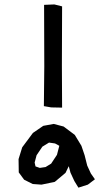

<svg xmlns="http://www.w3.org/2000/svg" viewBox="-20 -778 498 874"><path d="M180.7 -755.9 227.5 -757.8 262.7 -749 261.7 -481.4 262.7 -288.1 212.9 -289.1 179.7 -294.9 181.6 -476.6ZM250 -114.3 230.5 -125 203.1 -128.9 172.9 -110.4 146.5 -71.3 137.7 -38.1 141.6 -20.5 161.1 -13.7 187.5 -17.6 212.9 -33.2 239.3 -73.2ZM293 -21.5 278.3 8.8 229.5 49.8 168.9 62.5 128.9 59.6 89.8 40 65.4 6.8 64.5 -53.7 81.1 -107.4 129.9 -172.9 176.8 -205.1 224.6 -213.9 269.5 -202.1 320.3 -164.1 350.6 -114.3 365.2 -71.3 377 -24.4 393.6 11.7 412.1 38.1 379.9 62.5 336.9 76.2 318.4 45.9 300.8 7.8Z"/></svg>

Font: Nishiki-teki-lili
Style: Regular
Weight: 500
Designer: Umihotaru
Foundry: Umihotaru
Version: Version 3.99j (2024-03-05)